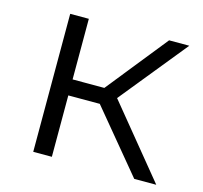

<svg xmlns="http://www.w3.org/2000/svg" viewBox="-83 -617 746 707"><g transform="rotate(15 290.5 -263.0)"><path d="M486 0 292 -234H172V0H101V-526H172V-295H293L478 -526H555L348 -271L570 0Z"/></g></svg>

Font: Montserrat
Style: Regular
Weight: 400
Designer: Julieta Ulanovsky
Foundry: Julieta Ulanovsky
Version: Version 9.000; ttfautohint (v1.8.4.7-5d5b)